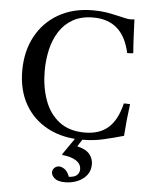

<svg xmlns="http://www.w3.org/2000/svg" viewBox="-63 -762 846 1072"><g transform="rotate(5 360.5 -226.0)"><path d="M666 -207Q654 -119 648 -28Q593 -12 536 1Q481 14 418 14L393 53Q443 65 463 90Q483 115 483 146Q483 182 463.5 207Q444 232 412 245.5Q380 259 342 259Q301 259 283 243Q265 227 265 210Q265 195 276 184.5Q287 174 303 174Q316 174 333 185.5Q350 197 361 227Q394 225 407 211.5Q420 198 420 180Q420 150 391.5 131.5Q363 113 315 109L313 104L376 13Q289 6 222 -30Q140 -74 95 -153.5Q50 -233 50 -341Q50 -450 95 -533.5Q140 -617 222 -664Q304 -711 415 -711Q456 -711 487 -706Q518 -701 562 -691Q582 -687 597 -683Q612 -679 628 -679Q633 -679 639 -679.5Q645 -680 649 -681Q651 -637 653 -590Q655 -543 659 -492Q639 -489 625 -490Q586 -671 420 -671Q353 -671 306 -644.5Q259 -618 230 -572.5Q201 -527 188 -470Q175 -413 175 -351Q175 -263 201 -189Q227 -115 283 -71Q339 -27 427 -27Q510 -27 559.5 -71Q609 -115 631 -208H648Q656 -208 666 -207Z"/></g></svg>

Font: Tiro Devanagari Sanskrit
Style: Regular
Weight: 400
Designer: Devanagari: John Hudson & Fiona Ross. Latin: John Hudson.
Foundry: Tiro Typeworks Ltd.
Version: Version 1.52